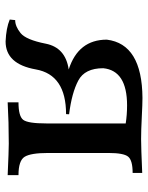

<svg xmlns="http://www.w3.org/2000/svg" viewBox="57 -571 522 676"><g transform="rotate(90 318.0 -233.0)"><path d="M126 8.3Q78.6 6.3 48.8 -6.3L50.8 -25.4Q72.8 -25.4 96.4 -44.4Q120.1 -63.5 133.8 -133.1Q147.5 -202.6 224.6 -213.9Q119.6 -247.6 119.6 -348.1Q134.8 -472.2 324.7 -473.6Q345.7 -473.6 392.3 -471.2Q439 -468.8 470.2 -468.8Q499 -468.8 588.9 -472.7V-439Q544.4 -439 531.5 -423.1Q518.6 -407.2 518.6 -354V-141.1Q518.6 -80.6 532 -58.8Q545.4 -37.1 596.7 -37.1V1Q509.3 -2.9 485.8 -2.9Q409.7 -2.9 340.3 1V-37.1Q389.2 -37.1 401.9 -53.7Q414.6 -70.3 414.6 -135.3V-414.6Q384.3 -419.4 351.1 -419.4Q228.5 -419.4 220.2 -335.4Q220.2 -270.5 263.7 -247.6Q307.1 -224.6 382.3 -215.3L381.8 -204.6Q243.2 -204.6 224.4 -98.1Q205.6 8.3 126 8.3Z"/></g></svg>

Font: Kelvinch
Style: Bold
Weight: 700
Designer: Paul James Miller
Foundry: High-Logic / Made with FontCreator
Version: Version 3.501;March 28, 2021;FontCreator 13.0.0.2683 64-bit